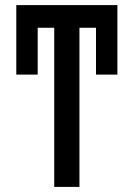

<svg xmlns="http://www.w3.org/2000/svg" viewBox="-20 -734 525 754"><path d="M193 0V-625H128V-441H44V-714H441V-441H357V-625H292V0Z"/></svg>

Font: Noto Sans ExtraCondensed Medium
Style: Regular
Weight: 500
Width: 2
Designer: Monotype Design Team
Foundry: Monotype Imaging Inc.
Version: Version 2.013; ttfautohint (v1.8.4.7-5d5b)